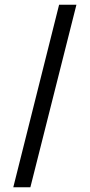

<svg xmlns="http://www.w3.org/2000/svg" viewBox="-20 -738 379 809"><path d="M36 51H108L302 -718H229Z"/></svg>

Font: All Genders v4 Light
Style: Regular
Weight: 300
Designer: Rassam Alawdi
Foundry: Rassam Art
Version: Version 3.100;FEAKit 1.0